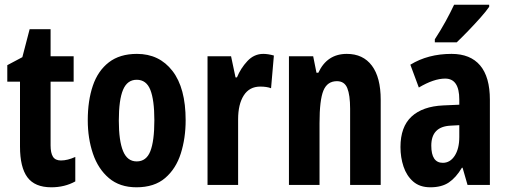

<svg xmlns="http://www.w3.org/2000/svg" viewBox="-20 -786 2157 816"><path d="M239 -104Q267 -104 300 -119V-15Q255 10 198 10Q128 10 96.5 -32.5Q65 -75 65 -163V-439H11V-509L75 -543L106 -662H195V-547H293V-439H195V-168Q195 -136 205 -120Q215 -104 239 -104Z M769 -275Q769 -199 748.5 -134Q728 -69 682 -29.5Q636 10 560 10Q489 10 443 -29Q397 -68 375 -133Q353 -198 353 -275Q353 -358 374.5 -421.5Q396 -485 442.5 -521Q489 -557 562 -557Q657 -557 713 -484.5Q769 -412 769 -275ZM485 -273Q485 -188 503 -144Q521 -100 561 -100Q602 -100 619 -143.5Q636 -187 636 -275Q636 -361 619 -404Q602 -447 561 -447Q521 -447 503 -404.5Q485 -362 485 -273Z M1099 -557Q1119 -557 1144 -550L1132 -411Q1114 -418 1086 -418Q1040 -418 1016 -380.5Q992 -343 992 -279V0H862V-547H962L981 -457H987Q1003 -496 1031.5 -526.5Q1060 -557 1099 -557Z M1454 -557Q1523 -557 1560.5 -507Q1598 -457 1598 -362V0H1468V-324Q1468 -382 1456 -411.5Q1444 -441 1412 -441Q1371 -441 1354.5 -401Q1338 -361 1338 -263V0H1208V-547H1311L1325 -477H1333Q1370 -557 1454 -557Z M1899 -557Q1979 -557 2020.5 -508Q2062 -459 2062 -362V0H1967L1946 -73H1943Q1918 -31 1887.5 -10.5Q1857 10 1809 10Q1764 10 1736 -14.5Q1708 -39 1695 -78Q1682 -117 1682 -161Q1682 -247 1729 -290.5Q1776 -334 1864 -338L1932 -341V-363Q1932 -452 1872 -452Q1824 -452 1760 -414L1724 -511Q1799 -557 1899 -557ZM1895 -252Q1813 -248 1813 -167Q1813 -94 1862 -94Q1893 -94 1912.5 -124Q1932 -154 1932 -204V-254ZM2059 -757Q2046 -738 2022 -711Q1998 -684 1971 -656Q1944 -628 1921 -606H1828V-619Q1854 -659 1874 -695.5Q1894 -732 1910 -766H2059Z"/></svg>

Font: Noto Sans Armenian ExtraCondensed
Style: Bold
Weight: 700
Width: 2
Designer: Monotype Design Team
Foundry: Monotype Imaging Inc.
Version: Version 2.008; ttfautohint (v1.8.4.7-5d5b)